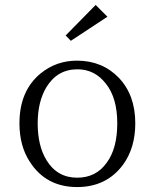

<svg xmlns="http://www.w3.org/2000/svg" viewBox="-20 -755 629 781"><path d="M293 -508.3Q396 -508.3 463.4 -438.5Q530.3 -368.2 530.3 -253.4Q530.3 -153.3 480.5 -85Q413.1 5.9 293.9 5.9Q167 5.9 101.1 -97.2Q59.1 -161.6 59.1 -253.4Q59.1 -385.3 145 -456.1Q209 -508.3 293 -508.3ZM294.9 -473.1Q212.9 -473.1 168.5 -399.9Q133.3 -340.8 133.3 -253.4Q133.3 -161.6 169.4 -103Q212.9 -32.2 293.9 -32.2Q371.1 -32.2 414.1 -93.3Q457 -150.9 457 -253.4Q457 -356.4 411.1 -414.1Q365.7 -473.1 294.9 -473.1ZM369.1 -734.9 417 -687 268.1 -588.9 247.1 -610.8Z"/></svg>

Font: I.Ming
Style: Regular
Weight: 400
Designer: Ichiten Fonts Project
Version: Version 6.11; Dec 27, 2019